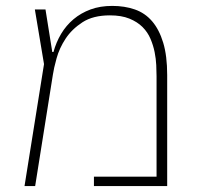

<svg xmlns="http://www.w3.org/2000/svg" viewBox="-20 -630 681 650"><path d="M129 -413 98 -598H134L157 -454H161Q170 -487 187 -515.5Q204 -544 229 -565Q254 -586 286.5 -598Q319 -610 360 -610Q402 -610 436.5 -598Q471 -586 495 -558Q519 -530 532.5 -485.5Q546 -441 546 -376V0H298V-32H510V-372Q510 -388 509 -409.5Q508 -431 503.5 -453.5Q499 -476 489.5 -498.5Q480 -521 462.5 -538.5Q445 -556 418 -567Q391 -578 352 -578Q295 -578 259 -554.5Q223 -531 202 -499Q181 -467 171.5 -432.5Q162 -398 159 -377L99 0H63Z"/></svg>

Font: IBM Plex Sans Hebrew ExtraLight
Style: Regular
Weight: 200
Designer: Mike Abbink, Paul van der Laan, Pieter van Rosmalen, Yanek Iontef
Foundry: Bold Monday
Version: Version 1.2